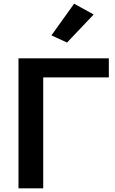

<svg xmlns="http://www.w3.org/2000/svg" viewBox="-20 -1030 631 1050"><path d="M81.1 0H216.3V-606.9H575.2V-710.9H81.1ZM261.2 -836.4 346.7 -797.4 492.2 -950.7 385.3 -1009.8Z"/></svg>

Font: Roboto Flex
Style: wght 600 wdth 140 opsz 13.0 GRAD 0.00 slnt 0.00 XTRA 468 XOPQ 96 YOPQ 79 YTLC 514 YTUC 712 YTAS 750 YTDE -203.00 YTFI 738
Weight: 600
Width: 8
Designer: Berlow after Robertson
Foundry: Google
Version: Version 3.100